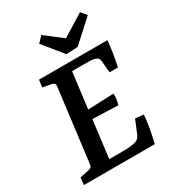

<svg xmlns="http://www.w3.org/2000/svg" viewBox="-184 -861 867 962"><g transform="rotate(-30 249.5 -380.0)"><path d="M409 -425 403 -492Q402 -502 398.5 -508Q395 -514 384 -518Q372 -523 352.5 -523.5Q333 -524 316 -524H249L223 -317L372 -323Q374 -308 371.5 -291.5Q369 -275 364 -260L217 -265L190 -49H267Q291 -49 312 -51Q333 -53 346 -58Q357 -62 362.5 -68.5Q368 -75 372 -84L404 -161L452 -156Q449 -120 442 -80Q435 -40 425 0H15L20 -42L69 -52Q82 -54 87.5 -60Q93 -66 94 -80L146 -494Q148 -507 143 -512Q138 -517 127 -519L79 -528L84 -570H480Q477 -536 471.5 -500Q466 -464 457 -425ZM458 -728 334 -615 267 -612 175 -725 206 -758 305 -682 431 -760Z"/></g></svg>

Font: Yrsa Medium
Style: Italic
Weight: 500
Italic angle: -7.10001°
Designer: Anna Giedrys (Yrsa+Rasa design), David Brezina (Yrsa art-direction, Rasa art-direction, design)
Foundry: Rosetta Type Foundry
Version: Version 2.004